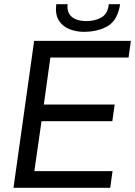

<svg xmlns="http://www.w3.org/2000/svg" viewBox="-20 -891 641 911"><path d="M44 0 142 -697H601L590 -618H219L188 -395H524L513 -316H177L143 -79H514L503 0ZM377 -740Q341 -740 308.5 -753Q276 -766 258.5 -795Q241 -824 247 -871H301Q296 -834 319 -812.5Q342 -791 391 -791Q431 -791 461.5 -808.5Q492 -826 496 -871H550Q538 -795 491.5 -767.5Q445 -740 377 -740Z"/></svg>

Font: Hanken Grotesk
Style: Italic
Weight: 400
Italic angle: -8°
Designer: Alfredo Marco Pradil
Foundry: Hanken Design Co.
Version: Version 3.013